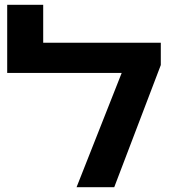

<svg xmlns="http://www.w3.org/2000/svg" viewBox="-20 -780 720 800"><path d="M299 0 487 -476H10V-760H160V-602H650V-509L456 0Z"/></svg>

Font: Noto Sans
Style: Bold
Weight: 700
Designer: Monotype Design Team
Foundry: Monotype Imaging Inc.
Version: Version 2.000;GOOG;noto-source:20170915:90ef993387c0; ttfaut